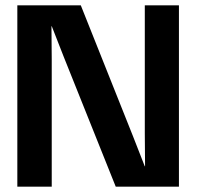

<svg xmlns="http://www.w3.org/2000/svg" viewBox="-20 -700 737 720"><path d="M45 0V-680H283L478 -191L523 -76L524 -77L523 -200V-680H651V0H414L219 -487L174 -602L173 -601L174 -478V0Z"/></svg>

Font: TASA Orbiter Display
Style: Bold
Weight: 700
Designer: Weizhong Zhang
Version: Version 1.000;Glyphs 3.1.2 (3151)